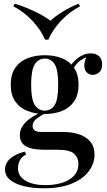

<svg xmlns="http://www.w3.org/2000/svg" viewBox="-20 -828 576 1036"><path d="M215 188Q159 188 111.5 177Q64 166 35.5 143.5Q7 121 7 86Q7 53 35 28Q63 3 114 -10L121 6Q100 15 88.5 35Q77 55 77 79Q77 123 118 147Q159 171 226 171Q271 171 311.5 159.5Q352 148 377.5 122Q403 96 403 55Q403 23 380 1.5Q357 -20 289 -20H219Q184 -20 154 -26Q124 -32 105.5 -49.5Q87 -67 87 -99Q87 -135 117 -167Q147 -199 218 -230L230 -221Q201 -205 178.5 -188.5Q156 -172 156 -148Q156 -116 202 -116H321Q368 -116 406 -103.5Q444 -91 467 -64Q490 -37 490 7Q490 54 459.5 95.5Q429 137 368 162.5Q307 188 215 188ZM221 -213Q170 -213 128 -229.5Q86 -246 62 -281Q38 -316 38 -371Q38 -426 62 -461.5Q86 -497 128 -513.5Q170 -530 221 -530Q274 -530 315 -513.5Q356 -497 380 -461.5Q404 -426 404 -371Q404 -316 380 -281Q356 -246 315 -229.5Q274 -213 221 -213ZM221 -231Q256 -231 275 -261Q294 -291 294 -371Q294 -451 275 -481.5Q256 -512 221 -512Q188 -512 168 -481.5Q148 -451 148 -371Q148 -291 168 -261Q188 -231 221 -231ZM369 -446 351 -453Q365 -488 399 -514Q433 -540 470 -540Q498 -540 514.5 -524.5Q531 -509 531 -481Q531 -450 514.5 -437Q498 -424 480 -424Q464 -424 450.5 -435Q437 -446 435 -469.5Q433 -493 450 -530L461 -526Q421 -510 402.5 -492.5Q384 -475 369 -446ZM404 -808 412 -794Q354 -764 308.5 -715Q263 -666 241 -614H223Q201 -666 155.5 -715Q110 -764 52 -794L60 -808Q115 -791 167.5 -766Q220 -741 252 -716Q279 -741 320 -766Q361 -791 404 -808Z"/></svg>

Font: Playfair Display Medium
Style: Regular
Weight: 500
Designer: Claus Eggers Sørensen
Foundry: Claus Eggers Sørensen
Version: Version 1.203